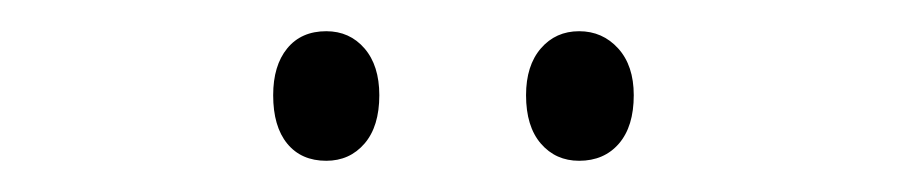

<svg xmlns="http://www.w3.org/2000/svg" viewBox="-20 -731 581 123"><path d="M155 -670Q155 -689 164 -700Q173 -711 189 -711Q204 -711 213.5 -700Q223 -689 223 -670Q223 -650 213.5 -639Q204 -628 189 -628Q173 -628 164 -639Q155 -650 155 -670ZM317 -670Q317 -689 326.5 -700Q336 -711 351 -711Q366 -711 376 -700Q386 -689 386 -670Q386 -650 376.5 -639Q367 -628 351 -628Q336 -628 326.5 -639Q317 -650 317 -670Z"/></svg>

Font: Noto Sans Myanmar UI Condensed Light
Style: Regular
Weight: 300
Width: 3
Designer: Monotype Design Team
Foundry: Monotype Imaging Inc.
Version: Version 2.103; ttfautohint (v1.8.4.7-5d5b)